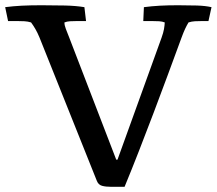

<svg xmlns="http://www.w3.org/2000/svg" viewBox="-20 -722 837 742"><path d="M604.5 -576.7Q611.3 -595.7 613.8 -609.9Q616.2 -624 616.7 -635.3Q606.9 -639.2 594.7 -639.9Q582.5 -640.6 567.9 -640.6H533.7L536.1 -694.3Q565.9 -698.2 597.9 -700Q629.9 -701.7 668 -701.7Q707.5 -701.7 740.5 -700.7Q773.4 -699.7 797.4 -694.3L785.6 -640.6H760.3Q746.1 -640.6 733.4 -639.9Q720.7 -639.2 708.5 -635.3Q701.7 -624 695.1 -609.9Q688.5 -595.7 681.6 -576.7Q656.2 -507.3 628.9 -433.6Q601.6 -359.9 573.5 -285.6Q545.4 -211.4 517.1 -138.9Q488.8 -66.4 461.4 0H410.6Q388.7 0 374.5 -3.9Q360.4 -7.8 354.5 -22.5L132.8 -576.7Q125 -595.7 116.7 -609.9Q108.4 -624 100.1 -635.3Q87.4 -639.2 74.7 -639.9Q62 -640.6 47.9 -640.6H11.2L0 -694.3Q29.8 -698.2 63.7 -700Q97.7 -701.7 140.6 -701.7Q189.5 -701.7 231.4 -700.7Q273.4 -699.7 306.2 -694.3L312.5 -640.6H277.3Q263.2 -640.6 251 -639.9Q238.8 -639.2 229 -635.3Q229 -624 234.6 -609.9Q240.2 -595.7 247.6 -576.7L429.2 -105H434.1Z"/></svg>

Font: Tienne
Style: Regular
Weight: 400
Designer: vernon adams
Foundry: vernon adams
Version: Version 1.001